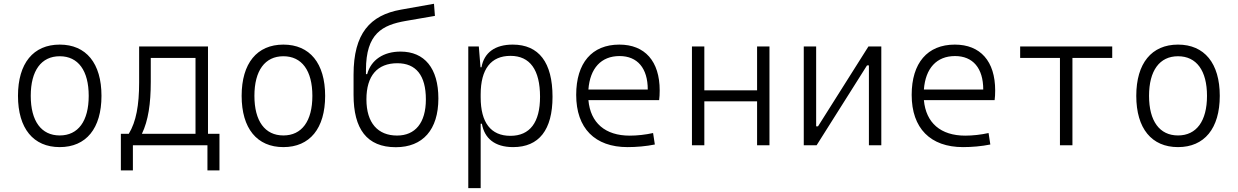

<svg xmlns="http://www.w3.org/2000/svg" viewBox="-20 -761 6485 1006"><path d="M293 9.8C431.2 9.8 511.7 -87.9 511.7 -258.8C511.7 -429.7 431.2 -527.3 293 -527.3C154.8 -527.3 74.2 -429.7 74.2 -258.8C74.2 -87.9 154.8 9.8 293 9.8ZM293 -51.3C196.3 -51.3 141.1 -126.5 141.1 -258.8C141.1 -391.1 196.3 -466.3 293 -466.3C389.6 -466.3 444.8 -391.1 444.8 -258.8C444.8 -126.5 389.6 -51.3 293 -51.3Z M613.3 131.8H676.3V0H1066.9V131.8H1129.9V-60.1H1069.8V-517.6H709V-329.1C709 -210.4 693.4 -123 654.8 -60.1H613.3ZM1004.4 -60.1H723.6C756.8 -128.9 770 -218.3 770 -332.5V-457.5H1004.4Z M1464.8 9.8C1603 9.8 1683.6 -87.9 1683.6 -258.8C1683.6 -429.7 1603 -527.3 1464.8 -527.3C1326.7 -527.3 1246.1 -429.7 1246.1 -258.8C1246.1 -87.9 1326.7 9.8 1464.8 9.8ZM1464.8 -51.3C1368.2 -51.3 1313 -126.5 1313 -258.8C1313 -391.1 1368.2 -466.3 1464.8 -466.3C1561.5 -466.3 1616.7 -391.1 1616.7 -258.8C1616.7 -126.5 1561.5 -51.3 1464.8 -51.3Z M2053.7 10.3C2195.3 10.3 2276.9 -81.1 2276.9 -245.1C2276.9 -403.3 2204.6 -490.7 2078.6 -490.7C1990.2 -490.7 1924.3 -447.8 1903.8 -372.6H1897.5V-394C1897.5 -585.4 1982.9 -629.9 2106.4 -651.4L2258.8 -677.7L2253.9 -741.2L2080.6 -710.4C1918.5 -681.6 1832.5 -585 1832.5 -370.1V-263.7C1832.5 -85.9 1901.9 10.3 2053.7 10.3ZM2060.5 -50.8C1960.4 -50.8 1899.9 -116.2 1899.9 -240.2C1899.9 -364.7 1957.5 -429.7 2062 -429.7C2159.2 -429.7 2211.4 -366.7 2211.4 -240.2C2211.4 -116.2 2154.8 -50.8 2060.5 -50.8Z M2433.6 224.6H2498.5V-112.8H2504.9C2518.1 -36.6 2571.8 9.8 2668.5 9.8C2804.2 9.8 2875 -80.6 2875 -253.9C2875 -433.6 2803.7 -527.3 2666.5 -527.3C2574.2 -527.3 2516.6 -485.8 2502.9 -408.7H2497.6L2488.8 -517.6H2433.6ZM2498.5 -251V-266.1C2498.5 -398.9 2552.2 -468.3 2654.8 -468.3C2756.8 -468.3 2809.6 -395 2809.6 -253.9C2809.6 -119.6 2756.3 -49.3 2654.3 -49.3C2551.8 -49.3 2498.5 -118.7 2498.5 -251Z M3268.1 9.8C3314.5 9.8 3365.7 5.4 3411.1 -3.9L3401.9 -64C3362.3 -55.2 3318.4 -50.3 3279.8 -50.3C3150.9 -50.3 3073.7 -117.2 3063 -236.3H3433.6C3435.5 -250 3436.5 -268.1 3436.5 -287.1C3436.5 -440.4 3358.9 -527.3 3225.1 -527.3C3081.5 -527.3 2999 -431.2 2999 -263.7C2999 -89.4 3096.7 9.8 3268.1 9.8ZM3063 -292C3071.3 -403.3 3129.9 -467.3 3226.1 -467.3C3319.8 -467.3 3374 -403.8 3374 -292Z M3946.8 0H4011.7V-517.6H3946.8V-287.6H3670.4V-517.6H3605.5V0H3670.4V-230H3946.8Z M4191.4 0H4258.8L4522.9 -418.5H4532.7V0H4597.7V-517.6H4530.3L4266.1 -99.1H4256.3V-517.6H4191.4Z M5025.9 9.8C5072.3 9.8 5123.5 5.4 5168.9 -3.9L5159.7 -64C5120.1 -55.2 5076.2 -50.3 5037.6 -50.3C4908.7 -50.3 4831.5 -117.2 4820.8 -236.3H5191.4C5193.4 -250 5194.3 -268.1 5194.3 -287.1C5194.3 -440.4 5116.7 -527.3 4982.9 -527.3C4839.4 -527.3 4756.8 -431.2 4756.8 -263.7C4756.8 -89.4 4854.5 9.8 5025.9 9.8ZM4820.8 -292C4829.1 -403.3 4887.7 -467.3 4983.9 -467.3C5077.6 -467.3 5131.8 -403.8 5131.8 -292Z M5533.7 0H5599.1V-457.5H5807.6V-517.6H5325.2V-457.5H5533.7Z M6152.3 9.8C6290.5 9.8 6371.1 -87.9 6371.1 -258.8C6371.1 -429.7 6290.5 -527.3 6152.3 -527.3C6014.2 -527.3 5933.6 -429.7 5933.6 -258.8C5933.6 -87.9 6014.2 9.8 6152.3 9.8ZM6152.3 -51.3C6055.7 -51.3 6000.5 -126.5 6000.5 -258.8C6000.5 -391.1 6055.7 -466.3 6152.3 -466.3C6249 -466.3 6304.2 -391.1 6304.2 -258.8C6304.2 -126.5 6249 -51.3 6152.3 -51.3Z"/></svg>

Font: Cascadia Code Light
Style: Regular
Weight: 300
Monospace: yes
Designer: Aaron Bell
Foundry: Saja Typeworks
Version: Version 2404.023